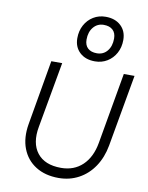

<svg xmlns="http://www.w3.org/2000/svg" viewBox="-102 -1030 855 1111"><g transform="rotate(10 325.5 -475.0)"><path d="M551 -843Q551 -800 532.5 -766Q514 -732 482 -712.5Q450 -693 410 -693Q354 -693 320.5 -724.5Q287 -756 287 -808Q287 -851 305.5 -885Q324 -919 356 -938.5Q388 -958 428 -958Q484 -958 517.5 -926.5Q551 -895 551 -843ZM341 -809Q341 -776 360 -758.5Q379 -741 413 -741Q451 -741 474 -769Q497 -797 497 -842Q497 -875 478 -892.5Q459 -910 425 -910Q388 -910 364.5 -882Q341 -854 341 -809ZM162 -650H226L157 -264Q139 -166 183.5 -109Q228 -52 324 -52Q400 -52 450 -99.5Q500 -147 515 -233L588 -650H651L576 -227Q563 -156 527.5 -103Q492 -50 438.5 -21Q385 8 320 8Q241 8 185.5 -27Q130 -62 106 -124.5Q82 -187 96 -269Z"/></g></svg>

Font: Overused Grotesk Book
Style: Italic
Weight: 350
Italic angle: -10°
Version: Version 0.003